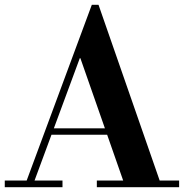

<svg xmlns="http://www.w3.org/2000/svg" viewBox="-35 -785 771 805"><path d="M486 -15 302 -541H298L292 -574L350 -765H378L639 -15ZM-15 0V-28H227V0ZM172 -220V-247H506V-220ZM371 0V-28H716V0ZM72 -15 350 -765H378L321 -599L105 -15Z"/></svg>

Font: Libre Bodoni Medium
Style: Regular
Weight: 500
Designer: Pablo Impallari, Rodrigo Fuenzalida
Foundry: Impallari Type
Version: Version 2.005;gftools[0.9.23]